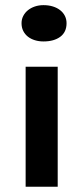

<svg xmlns="http://www.w3.org/2000/svg" viewBox="-20 -711 318 731"><path d="M62 0ZM77.6 -457H199.7V0H77.6ZM62 -622.6Q62 -637.7 68.6 -650.4Q75.2 -663.1 86.4 -672.1Q97.7 -681.2 112.8 -686.3Q127.9 -691.4 145.5 -691.4Q165.5 -691.4 181.6 -686.3Q197.8 -681.2 209.2 -672.1Q220.7 -663.1 227.1 -650.4Q233.4 -637.7 233.4 -622.6Q233.4 -588.9 209.5 -571Q185.5 -553.2 145.5 -553.2Q127.9 -553.2 112.8 -557.9Q97.7 -562.5 86.4 -571.3Q75.2 -580.1 68.6 -593Q62 -606 62 -622.6Z"/></svg>

Font: PT Astra Sans
Style: Bold
Weight: 700
Designer: A.Korolkova, I. Chaeva
Foundry: ParaType Ltd
Version: Version 1.001; ttfautohint (v1.6)